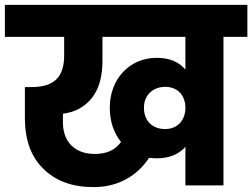

<svg xmlns="http://www.w3.org/2000/svg" viewBox="-37 -760 1034 787"><path d="M-17 -740V-609H226V-533C226 -442 183 -403 91 -403H65V-276C65 -187 90 -117 141 -68C191 -18 260 7 347 7C448 7 526 -40 574 -113C587 -112 598 -111 605 -111C656 -111 695 -127 723 -158V0H879V-609H977V-740ZM340 -359C369 -396 383 -446 383 -511V-609H723V-475C696 -507 656 -523 605 -523C494 -523 413 -436 413 -319C413 -264 428 -217 459 -178C436 -145 400 -129 351 -129C268 -129 221 -181 221 -257V-294C271 -300 311 -322 340 -359ZM553 -319C553 -371 591 -404 640 -404C695 -404 723 -365 723 -318C723 -269 692 -231 640 -231C589 -231 553 -263 553 -319Z"/></svg>

Font: Poppins
Style: Bold
Weight: 700
Designer: Ninad Kale (Devanagari), Jonny Pinhorn (Latin)
Foundry: Indian Type Foundry
Version: 4.004